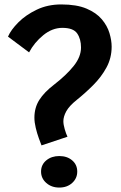

<svg xmlns="http://www.w3.org/2000/svg" viewBox="-20 -838 547 865"><path d="M167 -183Q162.5 -194 154.8 -215.5Q147 -237 141 -262Q135 -287 135 -308Q135 -353 157.2 -388Q179.5 -423 224 -457Q279 -499.5 312 -540.8Q345 -582 345 -624Q345 -662 327.8 -687.2Q310.5 -712.5 261 -712.5Q215.5 -712.5 175 -679.5Q134.5 -646.5 111 -602L16 -673Q29.5 -704 63 -737.5Q96.5 -771 145.8 -794.5Q195 -818 256 -818Q325.5 -818 369.8 -799.2Q414 -780.5 438.8 -751Q463.5 -721.5 473.2 -688.8Q483 -656 483 -628Q483 -576.5 459.5 -533.5Q436 -490.5 400.2 -454.8Q364.5 -419 326.5 -388.5Q291.5 -360.5 278.5 -336.5Q265.5 -312.5 265.5 -292Q265.5 -277 271.5 -256.2Q277.5 -235.5 284 -222ZM247 7Q212 7 188.5 -13.8Q165 -34.5 165 -65Q165 -96 188.5 -115.5Q212 -135 247 -135Q282.5 -135 305.2 -115.5Q328 -96 328 -65Q328 -34.5 305.2 -13.8Q282.5 7 247 7Z"/></svg>

Font: Junction
Style: Bold
Weight: 700
Designer: Caroline Hadilaksono
Foundry: Caroline Hadilaksono, Tyler Finck, The League of Moveable Type
Version: Version 2.000; ttfautohint (v1.8.3)